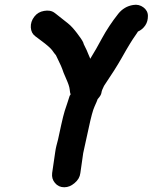

<svg xmlns="http://www.w3.org/2000/svg" viewBox="-20 -704 644 810"><path d="M585 -673C573 -682 558 -686 542 -683C516 -679 495 -666 479 -646C452 -612 429 -577 410 -542C391 -507 378 -484 372 -475C366 -466 363 -459 361 -456C359 -460 356 -467 352 -477C348 -487 344 -497 339 -506C334 -515 332 -521 331 -525C327 -534 318 -547 305 -564C292 -581 280 -595 266 -606C252 -617 240 -627 228 -636C216 -645 211 -650 210 -650C198 -659 183 -661 166 -658C149 -655 136 -648 125 -634C114 -620 109 -604 110 -588C111 -572 117 -560 129 -551L153 -533C179 -514 194 -500 200 -492C206 -484 211 -476 216 -471C217 -468 221 -460 227 -448C235 -431 241 -419 243 -412C245 -405 250 -392 259 -372C268 -352 273 -337 274 -327C275 -317 276 -310 278 -307C277 -304 276 -302 274 -300C270 -289 267 -278 264 -269C261 -260 257 -249 253 -236C249 -223 244 -203 238 -176L225 -116C223 -107 220 -98 218 -89C216 -80 214 -72 213 -63L200 26C198 43 202 56 212 68C222 80 235 86 251 86C267 86 281 80 295 68C309 56 317 43 319 26L331 -58C332 -64 334 -73 336 -81C338 -89 344 -116 354 -163C364 -210 372 -240 379 -255C386 -270 390 -280 392 -286C402 -297 407 -305 408 -313C409 -321 413 -330 419 -342C450 -388 475 -427 493 -459C521 -509 540 -539 548 -550C556 -561 560 -568 562 -571C574 -576 585 -585 593 -597C601 -609 604 -622 604 -637C604 -652 597 -664 585 -673Z"/></svg>

Font: AppleStorm
Style: XbdIta
Weight: 800
Foundry: Cannot Into Space Fonts
Version: Version 1.01